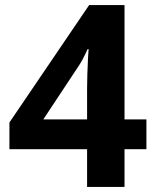

<svg xmlns="http://www.w3.org/2000/svg" viewBox="-20 -734 612 754"><path d="M555 -148H469V0H322V-148H17V-253L330 -714H469V-265H555ZM322 -386Q322 -409 323 -442Q324 -475 325.5 -503.5Q327 -532 328 -541H324Q315 -521 305 -502Q295 -483 281 -463L150 -265H322Z"/></svg>

Font: Noto Sans Bamum
Style: Bold
Weight: 700
Designer: Monotype Design Team
Foundry: Monotype Imaging Inc.
Version: Version 2.002; ttfautohint (v1.8.4.7-5d5b)